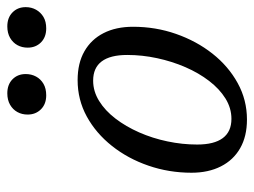

<svg xmlns="http://www.w3.org/2000/svg" viewBox="-107 -595 712 538"><g transform="rotate(-90 249.0 -326.0)"><path d="M293.5 -464.5Q341 -464.5 374.2 -445.5Q407.5 -426.5 425.2 -391.8Q443 -357 443 -309Q443 -246 423 -188.8Q403 -131.5 367.8 -86.8Q332.5 -42 285.2 -16Q238 10 183 10Q136 10 102.8 -9Q69.5 -28 51.8 -63Q34 -98 34 -145.5Q34 -208.5 53.8 -266Q73.5 -323.5 109 -368.2Q144.5 -413 191.5 -438.8Q238.5 -464.5 293.5 -464.5ZM185 -33.5Q215 -33.5 242 -50.2Q269 -67 291.2 -96Q313.5 -125 329.8 -162.5Q346 -200 355 -241.8Q364 -283.5 364 -325.5Q364 -373 346 -397Q328 -421 292 -421Q262 -421 235 -404.2Q208 -387.5 185.8 -358.5Q163.5 -329.5 147 -292Q130.5 -254.5 121.8 -212.8Q113 -171 113 -129.5Q113 -82 131 -57.8Q149 -33.5 185 -33.5ZM251 -552.5Q226.5 -552.5 211.8 -567.2Q197 -582 197 -604.5Q197 -620.5 204 -633.2Q211 -646 224.5 -653.8Q238 -661.5 256.5 -661.5Q281 -661.5 295.8 -647Q310.5 -632.5 310.5 -610Q310.5 -594 303.5 -581Q296.5 -568 283.2 -560.2Q270 -552.5 251 -552.5ZM438.5 -552.5Q414 -552.5 399.2 -567.2Q384.5 -582 384.5 -604.5Q384.5 -620.5 391.5 -633.2Q398.5 -646 412 -653.8Q425.5 -661.5 444 -661.5Q468.5 -661.5 483.2 -647Q498 -632.5 498 -610Q498 -594 490.8 -581Q483.5 -568 470.5 -560.2Q457.5 -552.5 438.5 -552.5Z"/></g></svg>

Font: Newsreader
Style: Italic
Weight: 400
Italic angle: -17°
Designer: Hugues Gentile
Foundry: Production Type
Version: Version 1.003